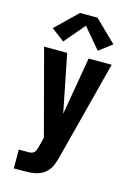

<svg xmlns="http://www.w3.org/2000/svg" viewBox="-143 -838 786 1125"><g transform="rotate(15 250.0 -275.0)"><path d="M58 215V101H118Q127 101 136.5 98.5Q146 96 152 89Q158 82 161 73Q164 64 167 55V54L182 -4L45 -520H185L255 -169L315 -520H455L299 83Q293 108 282.5 133Q272 158 253 176Q240 189 223.5 197Q207 205 189.5 209Q172 213 154 214Q136 215 118 215ZM145 -578 66 -638 197 -765H303L434 -638L355 -578L250 -702Z"/></g></svg>

Font: Iosevka SS04 Heavy
Style: Regular
Weight: 900
Monospace: yes
Designer: Belleve Invis
Foundry: Belleve Invis
Version: Version 19.0.0; ttfautohint (v1.8.4)